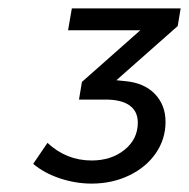

<svg xmlns="http://www.w3.org/2000/svg" viewBox="-20 -792 450 457"><path d="M403 -730 257 -601 277 -599Q323 -595 348.5 -568.5Q374 -542 374 -502Q374 -461 351 -427.5Q328 -394 287.5 -374.5Q247 -355 198 -355Q160 -355 122.5 -367.5Q85 -380 59 -402L93 -452Q138 -410 198 -410Q245 -410 276.5 -435.5Q308 -461 308 -500Q308 -527 288.5 -541Q269 -555 231 -555H168L175 -597L314 -720H142L151 -772H410Z"/></svg>

Font: TypoPRO Montserrat Alternates
Style: Italic
Weight: 400
Italic angle: -11.3°
Designer: Julieta Ulanovsky
Foundry: Julieta Ulanovsky
Version: Version 6.001